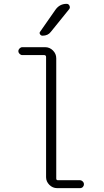

<svg xmlns="http://www.w3.org/2000/svg" viewBox="-20 -975 540 995"><path d="M95.7 -689.5Q87.9 -689.5 81.5 -695.8Q75.2 -702.1 75.2 -710Q75.2 -717.8 81.5 -724.1Q87.9 -730.5 95.7 -730.5H213.9Q237.3 -730.5 254.4 -713.4Q271.5 -696.3 271.5 -672.9V-49.8Q271.5 -41 280.3 -41H394.5Q402.3 -41 408.7 -34.7Q415 -28.3 415 -20Q415 -11.7 409.2 -5.9Q403.3 0 394.5 0H276.4Q252.9 0 235.8 -17.1Q218.8 -34.2 218.8 -56.6V-679.7Q218.8 -688.5 210 -689.5ZM267.6 -924.8Q289.1 -955.1 325.2 -955.1Q335.9 -955.1 340.3 -944.8Q344.7 -934.6 337.9 -926.8L243.2 -809.6Q228.5 -790 200.2 -790Q192.4 -790 187.5 -797.4Q182.6 -804.7 188.5 -811.5Z"/></svg>

Font: Rounded Mgen+ 1mn light
Style: Regular
Weight: 200
Designer: [Source Han Sans]
Ryoko NISHIZUKA  (kana & ideographs); Paul D. Hunt (Latin, Greek & Cyrillic); Wenlong ZHANG  (bopomofo
Version: Version 1.059.20150602